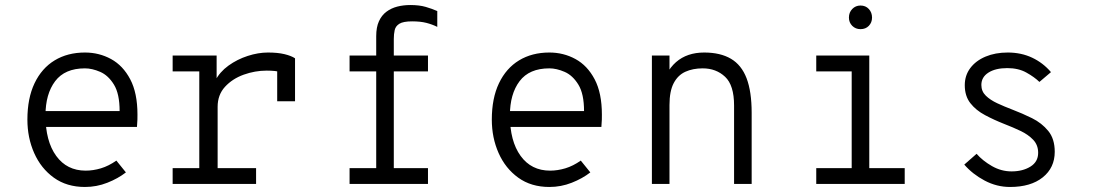

<svg xmlns="http://www.w3.org/2000/svg" viewBox="-20 -732 4352 764"><path d="M318 12Q245.5 12 194.2 -25Q143 -62 116 -123Q89 -184 89 -256Q89 -341 117.5 -400.8Q146 -460.5 197.5 -491.8Q249 -523 318 -523Q374.5 -523 422 -497Q469.5 -471 498.2 -416.5Q527 -362 527 -276Q527 -268 526.8 -255.8Q526.5 -243.5 525 -227H145V-290H456Q456 -358.5 433.5 -395.2Q411 -432 378.8 -446Q346.5 -460 318 -460Q238 -460 199.5 -409Q161 -358 161 -273Q161 -170.5 203.5 -111.8Q246 -53 321 -53Q350.5 -53 381.5 -62.2Q412.5 -71.5 443 -93L481 -46Q449.5 -21.5 407 -4.8Q364.5 12 318 12Z M667 0V-63H773V-448H667V-511H842V-396L836 -410Q854 -445.5 889 -470.8Q924 -496 965.8 -509.5Q1007.5 -523 1046 -523Q1085 -523 1112 -516.5Q1139 -510 1154 -500V-329H1083V-479L1100 -444Q1088 -448 1073.5 -449.5Q1059 -451 1041 -451Q994.5 -451 949.5 -434.8Q904.5 -418.5 875.2 -386.5Q846 -354.5 846 -307V-63H999V0Z M1477 0V-448H1371V-511H1477V-588Q1477 -623.5 1487.8 -647.2Q1498.5 -671 1517.5 -685.2Q1536.5 -699.5 1561 -705.8Q1585.5 -712 1613 -712Q1648.5 -712 1674.2 -704.5Q1700 -697 1720 -688V-625Q1700 -635 1676.5 -641Q1653 -647 1620 -647Q1584.5 -647 1569.2 -637.5Q1554 -628 1550.5 -612Q1547 -596 1547 -577V-511H1683V-448H1547V0ZM1371 0V-63H1683V0Z M2166 12Q2093.5 12 2042.2 -25Q1991 -62 1964 -123Q1937 -184 1937 -256Q1937 -341 1965.5 -400.8Q1994 -460.5 2045.5 -491.8Q2097 -523 2166 -523Q2222.5 -523 2270 -497Q2317.5 -471 2346.2 -416.5Q2375 -362 2375 -276Q2375 -268 2374.8 -255.8Q2374.5 -243.5 2373 -227H1993V-290H2304Q2304 -358.5 2281.5 -395.2Q2259 -432 2226.8 -446Q2194.5 -460 2166 -460Q2086 -460 2047.5 -409Q2009 -358 2009 -273Q2009 -170.5 2051.5 -111.8Q2094 -53 2169 -53Q2198.5 -53 2229.5 -62.2Q2260.5 -71.5 2291 -93L2329 -46Q2297.5 -21.5 2255 -4.8Q2212.5 12 2166 12Z M2574 0V-511H2644V-424L2632 -436Q2648 -465.5 2670 -484.8Q2692 -504 2720 -513.5Q2748 -523 2782 -523Q2846.5 -523 2888.5 -498.2Q2930.5 -473.5 2950.8 -420.5Q2971 -367.5 2971 -283V0H2901V-312Q2901 -393 2865.2 -426.5Q2829.5 -460 2776 -460Q2737 -460 2707.2 -446.5Q2677.5 -433 2660.8 -401.2Q2644 -369.5 2644 -314V0Z M3369 -20V-511H3439V-20ZM3228 0V-63H3580V0ZM3228 -448V-511H3404V-448ZM3404 -616Q3384.5 -616 3371.2 -629.2Q3358 -642.5 3358 -662Q3358 -682.5 3371.2 -696.2Q3384.5 -710 3404 -710Q3424.5 -710 3437.2 -696.2Q3450 -682.5 3450 -662Q3450 -642.5 3437.2 -629.2Q3424.5 -616 3404 -616Z M3999 12Q3946 12 3898 -13.5Q3850 -39 3817 -77L3866 -120Q3890 -92.5 3927 -71.2Q3964 -50 4005 -50Q4049.5 -50 4080.2 -69Q4111 -88 4111 -124Q4111 -155 4091.2 -175.8Q4071.5 -196.5 4041 -211Q4010.5 -225.5 3978 -238Q3936 -254.5 3899.8 -273.8Q3863.5 -293 3841.2 -321.5Q3819 -350 3819 -393Q3819 -432 3841 -461.2Q3863 -490.5 3901.8 -506.8Q3940.5 -523 3990 -523Q4043.5 -523 4087 -502.5Q4130.5 -482 4162 -445L4116 -406Q4096 -425.5 4064.2 -443.2Q4032.5 -461 3988 -461Q3941 -461 3913 -443Q3885 -425 3885 -394Q3885 -368.5 3902.8 -351.2Q3920.5 -334 3948.5 -321Q3976.5 -308 4008 -296Q4047.5 -281 4086.5 -261.8Q4125.5 -242.5 4151.2 -211Q4177 -179.5 4177 -128Q4177 -64.5 4129.2 -26.2Q4081.5 12 3999 12Z"/></svg>

Font: Overpass Mono Light
Style: Regular
Weight: 300
Monospace: yes
Designer: Delve Withrington, Dave Bailey
Foundry: Delve Fonts LLC
Version: Version 4.000